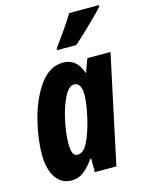

<svg xmlns="http://www.w3.org/2000/svg" viewBox="-119 -857 714 939"><g transform="rotate(-15 238.0 -387.0)"><path d="M17 -150Q17 -230 41.5 -326Q66 -422 115 -490Q164 -558 233 -558Q302 -558 327 -481H329L354 -548H471L354 0H245V-69H241Q213 -30 186.5 -10Q160 10 126 10Q75 10 46 -33Q17 -76 17 -150ZM276 -257Q294 -335 294 -380Q294 -410 284.5 -425.5Q275 -441 258 -441Q230 -441 206.5 -393.5Q183 -346 169.5 -280.5Q156 -215 156 -169Q156 -104 185 -104Q217 -104 238.5 -148Q260 -192 276 -257ZM222 -634Q291 -727 325 -784H476L475 -776Q454 -752 399 -699Q344 -646 318 -624H220Z"/></g></svg>

Font: Noto Sans Display Ex Bold Cond
Style: Italic
Weight: 800
Width: 3
Italic angle: -12°
Designer: Monotype Design team
Foundry: Monotype Imaging Inc.
Version: Version 1.000